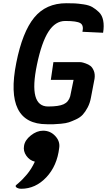

<svg xmlns="http://www.w3.org/2000/svg" viewBox="-20 -770 663 1190"><path d="M271 0Q5 0 81 -381Q119 -572 192 -661Q265 -750 391 -750Q423 -750 443.5 -749Q464 -748 498 -743Q532 -738 552.5 -726Q573 -714 593 -695Q613 -676 619.5 -643Q626 -610 619 -567L491 -573Q500 -613 478 -626.5Q456 -640 386 -640H384Q323 -640 280.5 -574Q238 -508 209 -369Q155 -110 278 -110H280Q344 -110 374.5 -124Q405 -138 415 -173L436 -275H295L311 -385H475Q479 -385 486 -384Q493 -383 510.5 -377Q528 -371 540.5 -361.5Q553 -352 561.5 -331Q570 -310 566 -282L544 -167Q538 -132 523.5 -104.5Q509 -77 493 -59.5Q477 -42 451 -30Q425 -18 407 -12Q389 -6 357.5 -3Q326 0 313 0Q300 0 271 0ZM111 400Q97 400 86.5 394.5Q76 389 77 381Q77 379 96.5 363Q116 347 145.5 312.5Q175 278 196 232Q163 224 143 195Q123 166 129 134Q134 99 171 69.5Q208 40 247 40Q292 40 322.5 73Q353 106 347 146Q334 258 267 329Q200 400 111 400Z"/></svg>

Font: Hermit
Style: Bold Italic
Weight: 700
Italic angle: -10°
Designer: Pablo Caro
Version: Version 2.000;PS 002.000;hotconv 1.0.88;makeotf.lib2.5.64775